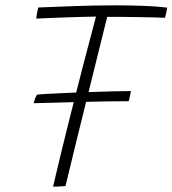

<svg xmlns="http://www.w3.org/2000/svg" viewBox="-20 -691 645 718"><path d="M461.5 -312.5Q425.5 -312.5 379.5 -311.8Q333.5 -311 284.2 -309.8Q235 -308.5 188.8 -307.2Q142.5 -306 106 -305Q107.5 -312 111.2 -322.2Q115 -332.5 118.5 -337Q130 -338.5 161.8 -340.2Q193.5 -342 235.8 -343.8Q278 -345.5 322.8 -347Q367.5 -348.5 406.5 -349.5Q445.5 -350.5 469.5 -350.5Q469.5 -348.5 468.2 -342.2Q467 -336 465.2 -328.2Q463.5 -320.5 461.5 -312.5ZM115.5 -621.5Q116 -626 116.8 -631.2Q117.5 -636.5 118.5 -641.8Q119.5 -647 120.5 -652.5Q121.5 -658 123 -663Q181.5 -665.5 258 -668.2Q334.5 -671 411 -671Q464.5 -671 514.5 -669.2Q564.5 -667.5 605 -662.5Q604.5 -655.5 602 -644.5Q599.5 -633.5 597 -624.5Q585.5 -625 560.2 -625.8Q535 -626.5 502.8 -627Q470.5 -627.5 438.2 -627.8Q406 -628 381 -628Q376.5 -609.5 366.2 -568.8Q356 -528 342.5 -473.2Q329 -418.5 313.8 -357.5Q298.5 -296.5 283.8 -236.5Q269 -176.5 256.5 -125.5Q244 -74.5 235.8 -40Q227.5 -5.5 225 4.5Q220.5 5 211 5.8Q201.5 6.5 192.2 6.8Q183 7 178.5 7Q185.5 -23.5 197.8 -75Q210 -126.5 225.8 -189.8Q241.5 -253 258.5 -320Q275.5 -387 291.5 -449Q307.5 -511 320.5 -559Q326 -580.5 330.8 -598.2Q335.5 -616 339 -629Q317 -628.5 286.2 -627.8Q255.5 -627 222.8 -625.8Q190 -624.5 161.5 -623.5Q133 -622.5 115.5 -621.5Z"/></svg>

Font: Grandstander Thin
Style: Italic
Weight: 100
Italic angle: -15°
Designer: Tyler Finck
Foundry: Etcetera Type Co
Version: Version 1.200